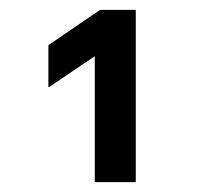

<svg xmlns="http://www.w3.org/2000/svg" viewBox="-20 -870 423 390"><path d="M172.5 -500V-755.8L80 -693.3H78.3V-778.3L183.3 -850H255.8V-500Z"/></svg>

Font: Funnel Sans SemiBold
Style: Regular
Weight: 600
Designer: NORD ID, Kristian Moeller
Foundry: Dicotype
Version: Version 1.000